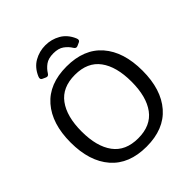

<svg xmlns="http://www.w3.org/2000/svg" viewBox="-245 -1064 1235 1235"><g transform="rotate(-45 372.0 -447.0)"><path d="M199.2 -797.9Q223.6 -854.5 270.5 -881.1Q317.4 -907.7 372.1 -907.7Q426.8 -907.7 473.6 -881.1Q520.5 -854.5 544.9 -797.9Q554.7 -775.9 538.6 -768.6L514.6 -757.8Q498.5 -751 488.3 -768.1Q471.7 -795.4 444.8 -814.9Q418 -834.5 372.1 -834.5Q326.2 -834.5 299.3 -814.9Q272.5 -795.4 255.9 -768.1Q245.6 -751 229.5 -757.8L205.6 -768.6Q189.5 -775.9 199.2 -797.9ZM44.9 -350.1Q44.9 -521 129.2 -617.9Q213.4 -714.8 372.1 -714.8Q530.8 -714.8 615 -617.9Q699.2 -521 699.2 -350.1Q699.2 -179.2 615 -82.3Q530.8 14.6 372.1 14.6Q213.4 14.6 129.2 -82.3Q44.9 -179.2 44.9 -350.1ZM145 -350.1Q145 -213.4 201.2 -137.5Q257.3 -61.5 372.1 -61.5Q486.8 -61.5 543 -137.5Q599.1 -213.4 599.1 -350.1Q599.1 -486.8 543 -562.7Q486.8 -638.7 372.1 -638.7Q257.3 -638.7 201.2 -562.7Q145 -486.8 145 -350.1Z"/></g></svg>

Font: Istok
Style: Regular
Weight: 500
Designer: Andrey V. Panov
Foundry: Andrey V. Panov
Version: Version 1.0.3